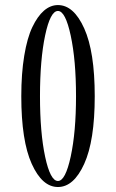

<svg xmlns="http://www.w3.org/2000/svg" viewBox="-20 -731 461 762"><path d="M64.5 -349.1Q64.5 -439 76.2 -509.8Q87.9 -580.6 108.4 -623.5Q128.9 -666.5 154.5 -688.7Q180.2 -710.9 210 -710.9Q272.5 -710.9 314.2 -618.4Q356 -525.9 356 -349.1Q356 -172.4 314.2 -80.6Q272.5 11.2 210 11.2Q147.5 11.2 106 -80.6Q64.5 -172.4 64.5 -349.1ZM210 -12.7Q239.7 -12.7 260.7 -109.9Q281.7 -207 281.7 -349.1Q281.7 -491.7 260.7 -589.6Q239.7 -687.5 210 -687.5Q179.7 -687.5 159.2 -590.8Q138.7 -494.1 138.7 -349.1Q138.7 -204.6 159.2 -108.6Q179.7 -12.7 210 -12.7Z"/></svg>

Font: Imbue
Style: Regular
Weight: 400
Designer: Tyler Finck
Foundry: Etcetera Type Company
Version: Version 0.910